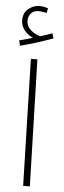

<svg xmlns="http://www.w3.org/2000/svg" viewBox="-61 -943 325 972"><g transform="rotate(5 101.5 -457.0)"><path d="M18 -705 12 -732Q33 -737 49.5 -742Q66 -747 80 -751Q53 -762 35.5 -785Q18 -808 18 -835Q18 -873 43.5 -893.5Q69 -914 98 -914Q123 -914 143 -906L138 -882Q117 -888 98 -888Q72 -888 58.5 -872Q45 -856 45 -835Q45 -807 67 -788Q89 -769 116 -762Q133 -767 147.5 -772Q162 -777 176 -782L184 -757Q149 -744 103.5 -729.5Q58 -715 18 -705ZM96 0 79 -644H112L130 0Z"/></g></svg>

Font: Noto Sans Arabic UI XCn XLt
Style: Regular
Weight: 200
Width: 2
Designer: Monotype Design Team, Nadine Chahine and Nizar Qandah
Foundry: Monotype Imaging Inc.
Version: Version 2.010; ttfautohint (v1.8.4.7-5d5b)